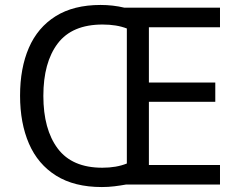

<svg xmlns="http://www.w3.org/2000/svg" viewBox="-20 -745 968 775"><path d="M386 -725Q436 -725 482 -714H868V-635H581V-412H849V-334H581V-79H868V0H488Q466 4 441.5 7Q417 10 391 10Q280 10 206.5 -36Q133 -82 97 -165Q61 -248 61 -359Q61 -470 96.5 -552Q132 -634 204.5 -679.5Q277 -725 386 -725ZM394 -646Q271 -646 213 -569.5Q155 -493 155 -358Q155 -223 213 -145.5Q271 -68 393 -68Q450 -68 492 -85V-630Q451 -646 394 -646Z"/></svg>

Font: Noto Sans Hebrew Droid SemiBold
Style: Regular
Weight: 600
Designer: Monotype Design Team
Foundry: Monotype Imaging Inc.
Version: Version 1.100; ttfautohint (v1.8.4.7-5d5b)